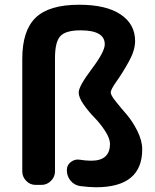

<svg xmlns="http://www.w3.org/2000/svg" viewBox="-20 -780 654 810"><path d="M130 0Q107 0 90.5 -17Q74 -34 74 -57V-532Q74 -651 130.5 -705.5Q187 -760 314 -760Q428 -760 489 -719Q550 -678 550 -607Q550 -568 524 -521Q498 -474 472.5 -438Q447 -402 447 -390Q447 -379 468 -352.5Q489 -326 513.5 -298Q538 -270 559 -228.5Q580 -187 580 -150Q580 10 385 10Q358 10 318 5Q293 1 277.5 -18Q262 -37 262 -62V-63Q262 -84 279.5 -97Q297 -110 318 -106Q342 -102 365 -102Q444 -102 444 -173Q444 -196 423.5 -227.5Q403 -259 378 -284.5Q353 -310 332.5 -339.5Q312 -369 312 -390Q312 -416 367 -489Q422 -562 422 -593Q422 -652 320 -652Q257 -652 234.5 -627.5Q212 -603 212 -535V-57Q212 -34 195 -17Q178 0 155 0Z"/></svg>

Font: Rounded Mplus 1c Bold
Style: Bold
Weight: 700
Version: Version 1.059.20150529